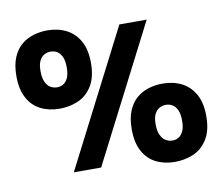

<svg xmlns="http://www.w3.org/2000/svg" viewBox="-79 -789 1068 920"><g transform="rotate(-10 454.5 -328.5)"><path d="M202 -312Q149 -312 108.5 -332.5Q68 -353 45.5 -395.5Q23 -438 23 -501Q23 -555 38.5 -592Q54 -629 80.5 -651Q107 -673 140 -682.5Q173 -692 206 -692Q258 -692 298.5 -671.5Q339 -651 362.5 -609Q386 -567 386 -503Q386 -432 359 -389.5Q332 -347 290 -329.5Q248 -312 202 -312ZM207 -415Q223 -415 236.5 -423Q250 -431 259 -449.5Q268 -468 268 -501Q268 -533 259.5 -552Q251 -571 237 -580Q223 -589 204 -589Q187 -589 172.5 -580.5Q158 -572 149.5 -554Q141 -536 141 -505Q141 -473 150 -453Q159 -433 174 -424Q189 -415 207 -415ZM701 35Q649 35 608.5 14.5Q568 -6 545.5 -48.5Q523 -91 523 -154Q523 -208 538.5 -245Q554 -282 580.5 -304Q607 -326 639.5 -335.5Q672 -345 706 -345Q758 -345 798.5 -324.5Q839 -304 862.5 -262Q886 -220 886 -156Q886 -85 859 -42.5Q832 0 790 17.5Q748 35 701 35ZM706 -68Q723 -68 736.5 -76Q750 -84 759 -102.5Q768 -121 768 -154Q768 -186 759.5 -205Q751 -224 736.5 -233Q722 -242 704 -242Q687 -242 672 -233.5Q657 -225 648.5 -207Q640 -189 640 -158Q640 -126 649.5 -106Q659 -86 674 -77Q689 -68 706 -68ZM214 0 552 -660H685L347 0Z"/></g></svg>

Font: Bricolage Grotesque SemiCondensed
Style: Bold
Weight: 700
Width: 4
Designer: Mathieu Triay
Foundry: Atelier Triay
Version: Version 1.001;gftools[0.9.33.dev8+g029e19f]